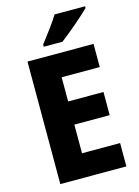

<svg xmlns="http://www.w3.org/2000/svg" viewBox="-136 -1099 785 1081"><g transform="rotate(-15 256.0 -558.5)"><path d="M471 -1014V-1024H293C266 -979 220 -920 187 -877V-864H296C347 -902 434 -977 471 -1014ZM462 -93V-229H240V-396H446V-531H240V-672H462V-807H77V-93Z"/></g></svg>

Font: Noto Sans Kannada UI SemiCondensed ExtraBold
Style: Regular
Weight: 800
Width: 4
Designer: Jelle Bosma - Monotype Design Team
Foundry: Monotype Imaging Inc.
Version: Version 2.005